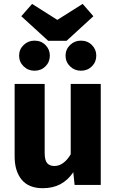

<svg xmlns="http://www.w3.org/2000/svg" viewBox="-20 -973 612 1010"><path d="M352 -531.4H510V0H372.5L365.5 -67.1Q336.8 -24.7 297.1 -3.8Q257.5 17 205.2 17Q130.6 17 93.8 -28.1Q57 -73.2 57 -149.6V-531.4H215V-169.6Q215 -129.9 228.1 -114.9Q241.2 -99.8 266.1 -99.8Q291.1 -99.8 313 -116Q334.9 -132.2 352 -161.6ZM405.5 -759.2Q440.4 -759.2 463.5 -736.1Q486.5 -713.1 486.5 -680.4Q486.5 -647 463.5 -624Q440.4 -601 405.5 -601Q372.1 -601 348.5 -624Q324.8 -647 324.8 -680.4Q324.8 -713.1 348.5 -736.1Q372.1 -759.2 405.5 -759.2ZM161.6 -759.2Q196.2 -759.2 219.2 -736.1Q242.2 -713.1 242.2 -680.4Q242.2 -647 219.2 -624Q196.2 -601 161.6 -601Q127.9 -601 104.2 -624Q80.5 -647 80.5 -680.4Q80.5 -713.1 104.2 -736.1Q127.9 -759.2 161.6 -759.2ZM281.6 -868.4 414.9 -952.5 471.3 -887.6 330.1 -758.3H233.6L92 -887.6L148.8 -952.5Z"/></svg>

Font: Fira Sans Variable
Style: Regular
Weight: 400
Designer: Carrois Corporate & Edenspiekermann AG
Foundry: Carrois Corporate GbR & Edenspiekermann AG
Version: Version 4.202